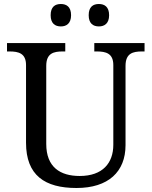

<svg xmlns="http://www.w3.org/2000/svg" viewBox="-20 -929 757 959"><path d="M284 -797C312 -797 335 -812 335 -853C335 -895 312 -909 284 -909C255 -909 233 -895 233 -853C233 -812 255 -797 284 -797ZM474 -797C502 -797 525 -812 525 -853C525 -895 502 -909 474 -909C445 -909 423 -895 423 -853C423 -812 445 -797 474 -797ZM362 10C521 10 607 -71 607 -204V-600C607 -663 644 -672 689 -672H702V-714H451V-672H464C508 -672 546 -663 546 -604V-206C546 -115 493 -50 378 -50C281 -50 211 -94 211 -210V-600C211 -663 248 -672 293 -672H306V-714H15V-672H28C72 -672 110 -663 110 -604V-216C110 -53 204 10 362 10Z"/></svg>

Font: Noto Serif Thai
Style: Regular
Weight: 400
Designer: Monotype Design Team
Foundry: Monotype Imaging Inc.
Version: Version 1.901